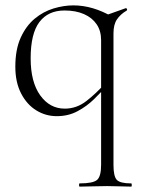

<svg xmlns="http://www.w3.org/2000/svg" viewBox="-20 -419 524 714"><path d="M191 13Q150 13 115 -8.5Q80 -30 58.5 -71.5Q37 -113 37 -171Q37 -235 57 -279Q77 -323 109 -349.5Q141 -376 179 -387.5Q217 -399 253 -399Q325 -399 399 -356L356 -270Q356 -304 339.5 -328.5Q323 -353 292.5 -366.5Q262 -380 220 -380Q159 -380 126.5 -337Q94 -294 94 -202Q94 -114 129.5 -64.5Q165 -15 221 -15Q265 -15 301.5 -43.5Q338 -72 370 -108L378 -101Q357 -77 330 -50.5Q303 -24 268.5 -5.5Q234 13 191 13ZM276 275Q274 275 274 269Q274 263 276 263Q326 263 341 250Q356 237 356 194V-356L446 -388Q450 -390 452 -385.5Q454 -381 450 -379Q428 -366 415 -347Q402 -328 402 -295V194Q402 237 414.5 250Q427 263 468 263Q470 263 470 269Q470 275 468 275Q450 275 427 274Q404 273 378 273Q350 273 324.5 274Q299 275 276 275Z"/></svg>

Font: Cormorant Infant Light Light
Style: Regular
Weight: 300
Version: Version 4.001